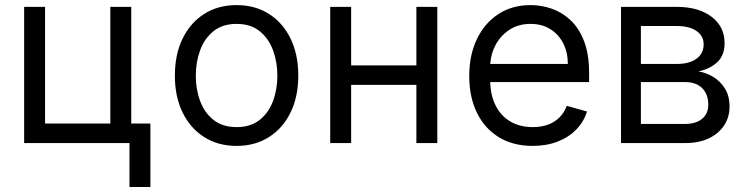

<svg xmlns="http://www.w3.org/2000/svg" viewBox="-20 -573 2992 769"><path d="M505.7 -545.5V-78.1H582.4V176.1H498.6V0H76.7V-545.5H160.5V-78.1H421.9V-545.5Z M927.6 11.4Q853.7 11.4 798.1 -23.8Q742.5 -58.9 711.5 -122.2Q680.4 -185.4 680.4 -269.9Q680.4 -355.1 711.5 -418.7Q742.5 -482.2 798.1 -517.4Q853.7 -552.6 927.6 -552.6Q1001.4 -552.6 1057 -517.4Q1112.6 -482.2 1143.6 -418.7Q1174.7 -355.1 1174.7 -269.9Q1174.7 -185.4 1143.6 -122.2Q1112.6 -58.9 1057 -23.8Q1001.4 11.4 927.6 11.4ZM927.6 -63.9Q983.7 -63.9 1019.9 -92.7Q1056.1 -121.4 1073.5 -168.3Q1090.9 -215.2 1090.9 -269.9Q1090.9 -324.6 1073.5 -371.8Q1056.1 -419 1019.9 -448.2Q983.7 -477.3 927.6 -477.3Q871.4 -477.3 835.2 -448.2Q799 -419 781.6 -371.8Q764.2 -324.6 764.2 -269.9Q764.2 -215.2 781.6 -168.3Q799 -121.4 835.2 -92.7Q871.4 -63.9 927.6 -63.9Z M1667.6 -311.1V-233H1366.5V-311.1ZM1386.4 -545.5V0H1302.6V-545.5ZM1731.5 -545.5V0H1647.7V-545.5Z M2113.6 11.4Q2034.8 11.4 1977.8 -23.6Q1920.8 -58.6 1890.1 -121.6Q1859.4 -184.7 1859.4 -268.5Q1859.4 -352.3 1890.1 -416.4Q1920.8 -480.5 1976 -516.5Q2031.2 -552.6 2105.1 -552.6Q2147.7 -552.6 2189.3 -538.4Q2230.8 -524.1 2264.9 -492.4Q2299 -460.6 2319.2 -408.4Q2339.5 -356.2 2339.5 -279.8V-244.3H1919V-316.8H2254.3Q2254.3 -362.9 2236 -399.1Q2217.7 -435.4 2184.1 -456.3Q2150.6 -477.3 2105.1 -477.3Q2055 -477.3 2018.6 -452.6Q1982.2 -427.9 1962.7 -388.5Q1943.2 -349.1 1943.2 -304V-255.7Q1943.2 -193.9 1964.7 -151.1Q1986.2 -108.3 2024.5 -86.1Q2062.9 -63.9 2113.6 -63.9Q2146.7 -63.9 2173.5 -73.3Q2200.3 -82.7 2219.8 -101.7Q2239.3 -120.7 2250 -149.1L2331 -126.4Q2318.2 -85.2 2288 -54.2Q2257.8 -23.1 2213.4 -5.9Q2169 11.4 2113.6 11.4Z M2467.3 0V-545.5H2690.3Q2778.4 -545.5 2830.3 -505.7Q2882.1 -465.9 2882.1 -400.6Q2882.1 -350.9 2852.6 -323.7Q2823.2 -296.5 2777 -286.9Q2807.2 -282.7 2835.8 -265.6Q2864.3 -248.6 2883.2 -218.9Q2902 -189.3 2902 -146.3Q2902 -104.4 2880.7 -71.4Q2859.4 -38.4 2819.6 -19.2Q2779.8 0 2724.4 0ZM2546.9 -76.7H2724.4Q2767.8 -76.7 2792.3 -97.3Q2816.8 -117.9 2816.8 -153.4Q2816.8 -195.7 2792.3 -220Q2767.8 -244.3 2724.4 -244.3H2546.9ZM2546.9 -316.8H2690.3Q2724.1 -316.8 2748.2 -326.2Q2772.4 -335.6 2785.3 -353.2Q2798.3 -370.7 2798.3 -394.9Q2798.3 -429.3 2769.5 -449Q2740.8 -468.8 2690.3 -468.8H2546.9Z"/></svg>

Font: InterMG
Style: Regular
Weight: 400
Designer: Rasmus Andersson
Foundry: rsms
Version: Version 3.019;December 26, 2023;FontCreator 15.0.0.2955 64-b